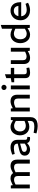

<svg xmlns="http://www.w3.org/2000/svg" viewBox="2015 -2825 1019 5089"><g transform="rotate(-90 2524.5 -280.5)"><path d="M75 0V-503H153L162 -450L198 -469Q236 -489 271.5 -500Q307 -511 342 -511Q398 -511 434 -489.5Q470 -468 488 -430Q506 -392 506 -341V0H404V-317Q404 -368 379 -393Q354 -418 304 -418Q282 -418 261 -412.5Q240 -407 219 -397L177 -377V0ZM733 0V-317Q733 -368 708 -393Q683 -418 632 -418Q610 -418 589 -412.5Q568 -407 547 -397L495 -373L472 -438L530 -469Q567 -490 603 -500.5Q639 -511 674 -511Q730 -511 766.5 -489.5Q803 -468 820.5 -430Q838 -392 838 -341V0Z M1105 7Q1065 7 1028 -8Q991 -23 967.5 -54Q944 -85 944 -133Q944 -195 983 -230.5Q1022 -266 1093 -281L1262 -319V-322Q1262 -375 1231 -398.5Q1200 -422 1141 -422Q1108 -422 1074 -417Q1040 -412 1012 -405L988 -399L970 -466L995 -475Q1041 -493 1083.5 -502Q1126 -511 1168 -511Q1255 -511 1309 -465Q1363 -419 1363 -324V-123Q1363 -91 1378 -79.5Q1393 -68 1442 -65L1437 2Q1427 5 1415.5 6Q1404 7 1395 7Q1344 7 1315.5 -15.5Q1287 -38 1276 -72L1253 -52Q1219 -22 1180 -7.5Q1141 7 1105 7ZM1137 -78Q1160 -78 1185 -87.5Q1210 -97 1236 -115L1262 -133V-257L1109 -215Q1072 -204 1057.5 -187Q1043 -170 1043 -145Q1043 -113 1068 -95.5Q1093 -78 1137 -78Z M1729 209Q1694 209 1649.5 202.5Q1605 196 1566 185L1532 175L1550 101L1584 107Q1615 112 1651 116Q1687 120 1717 120Q1787 120 1825 97.5Q1863 75 1863 14V-57L1833 -43Q1803 -28 1770.5 -20.5Q1738 -13 1708 -13Q1655 -13 1613 -32.5Q1571 -52 1541.5 -86.5Q1512 -121 1497 -166Q1482 -211 1482 -262Q1482 -328 1508.5 -384.5Q1535 -441 1585.5 -476Q1636 -511 1708 -511Q1743 -511 1778.5 -498.5Q1814 -486 1847 -464L1879 -443L1890 -503H1965V9Q1965 79 1936 123.5Q1907 168 1854 188.5Q1801 209 1729 209ZM1585 -261Q1585 -211 1604.5 -176Q1624 -141 1658 -123.5Q1692 -106 1736 -106Q1758 -106 1780.5 -111Q1803 -116 1826 -125L1863 -140V-371L1829 -389Q1802 -404 1779 -410.5Q1756 -417 1736 -417Q1688 -417 1654 -396.5Q1620 -376 1602.5 -341Q1585 -306 1585 -261Z M2115 0V-503H2193L2201 -450L2236 -469Q2274 -489 2312 -500Q2350 -511 2387 -511Q2446 -511 2483.5 -489Q2521 -467 2539.5 -429Q2558 -391 2558 -341V0H2457V-317Q2457 -367 2431 -392.5Q2405 -418 2350 -418Q2327 -418 2304 -412Q2281 -406 2255 -394L2217 -377V0Z M2701 0V-503H2803V0ZM2752 -617Q2733 -617 2717 -626.5Q2701 -636 2692 -651.5Q2683 -667 2683 -686Q2683 -703 2692 -718.5Q2701 -734 2717 -743Q2733 -752 2752 -752Q2771 -752 2786.5 -743Q2802 -734 2811.5 -718.5Q2821 -703 2821 -685Q2821 -667 2811.5 -651.5Q2802 -636 2786.5 -626.5Q2771 -617 2752 -617Z M3144 7Q3071 7 3034.5 -24Q2998 -55 2998 -124V-414H2888V-484L2998 -503V-623L3100 -659V-503H3270V-414H3100V-156Q3100 -117 3114.5 -98.5Q3129 -80 3177 -80Q3191 -80 3207 -81.5Q3223 -83 3240 -85L3267 -89L3279 -16L3255 -9Q3229 -2 3199 2.5Q3169 7 3144 7Z M3535 7Q3451 7 3411.5 -39Q3372 -85 3372 -162V-503H3473V-186Q3473 -134 3498.5 -109.5Q3524 -85 3573 -85Q3595 -85 3616 -91Q3637 -97 3660 -108L3700 -126V-503H3802V0H3724L3712 -78L3733 -62L3680 -34Q3642 -13 3605.5 -3Q3569 7 3535 7Z M4151 7Q4096 7 4054.5 -13.5Q4013 -34 3984 -70.5Q3955 -107 3940 -153.5Q3925 -200 3925 -252Q3925 -305 3940 -351.5Q3955 -398 3984.5 -434Q4014 -470 4056 -490.5Q4098 -511 4151 -511Q4181 -511 4213.5 -503Q4246 -495 4276 -480L4307 -465V-738L4409 -770V0H4332L4323 -61L4290 -40Q4257 -18 4221.5 -5.5Q4186 7 4151 7ZM4028 -252Q4028 -199 4046 -160.5Q4064 -122 4097.5 -102Q4131 -82 4179 -82Q4199 -82 4221 -88Q4243 -94 4269 -109L4307 -130V-383L4269 -400Q4245 -411 4223 -416.5Q4201 -422 4179 -422Q4134 -422 4099.5 -402Q4065 -382 4046.5 -344Q4028 -306 4028 -252Z M4800 7Q4727 7 4666.5 -22.5Q4606 -52 4569 -109.5Q4532 -167 4532 -251Q4532 -308 4551 -356Q4570 -404 4605 -438.5Q4640 -473 4685 -492Q4730 -511 4783 -511Q4858 -511 4908.5 -478Q4959 -445 4984.5 -388.5Q5010 -332 5010 -261V-228H4637Q4643 -179 4666.5 -146.5Q4690 -114 4727 -98Q4764 -82 4809 -82Q4837 -82 4866 -87Q4895 -92 4925 -100L4968 -114L4996 -47L4957 -28Q4919 -11 4878.5 -2Q4838 7 4800 7ZM4641 -303H4913Q4906 -359 4873.5 -391.5Q4841 -424 4783 -424Q4747 -424 4717.5 -409.5Q4688 -395 4668.5 -367.5Q4649 -340 4641 -303Z"/></g></svg>

Font: REM
Style: Regular
Weight: 400
Designer: Octavio Pardo
Foundry: Ashler Design
Version: Version 1.005;gftools[0.9.28]